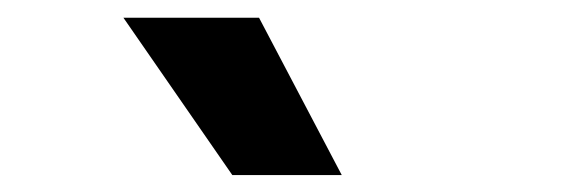

<svg xmlns="http://www.w3.org/2000/svg" viewBox="-20 -838 660 220"><path d="M246.2 -637.4 121.4 -817.7H276.8L371.6 -637.4Z"/></svg>

Font: Monaspace Neon Var
Style: Regular
Weight: 400
Designer: Riley Cran and the Lettermatic Team
Version: Version 1.000 (Monaspace Neon Var)